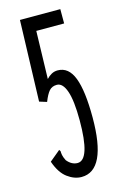

<svg xmlns="http://www.w3.org/2000/svg" viewBox="-102 -669 455 726"><g transform="rotate(-15 125.0 -306.0)"><path d="M125 11Q97 11 70 -9Q43 -29 27 -75L62 -104L69 -110L73 -104Q73 -97 74.5 -88.5Q76 -80 83 -66Q101 -44 124 -44Q173 -44 173 -198Q173 -275 160 -312.5Q147 -350 124 -350Q105 -350 94 -337.5Q83 -325 72 -297L43 -306L53 -623H211V-567H102L97 -380Q106 -390 117 -396Q128 -402 141 -402Q184 -402 203.5 -351Q223 -300 223 -196Q223 11 125 11Z"/></g></svg>

Font: Inconsolata UltraCondensed
Style: Regular
Weight: 400
Width: 1
Monospace: yes
Designer: Raph Levien, Cyreal, Brenton Simpson
Foundry: Raph Levien, Cyreal, Google
Version: Version 3.000; ttfautohint (v1.8.2.53-6de2)